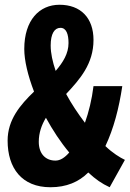

<svg xmlns="http://www.w3.org/2000/svg" viewBox="-20 -775 545 807"><path d="M192 12C259 12 311 -10 351 -50C381 -22 408 -3 441 12L505 -103C484 -113 453 -132 423 -161C458 -235 480 -320 494 -413H373C366 -356 353 -304 337 -259C308 -297 280 -339 258 -380C315 -441 373 -506 373 -607C373 -700 319 -755 230 -755C146 -755 82 -691 82 -569C82 -521 97 -458 123 -390C65 -334 12 -272 12 -184C12 -68 72 12 192 12ZM271 -134C252 -112 233 -100 213 -100C172 -100 143 -128 143 -179C143 -217 155 -250 173 -280C201 -229 234 -178 271 -134ZM214 -477C201 -515 193 -551 193 -584C193 -633 209 -658 234 -658C259 -658 268 -631 268 -594C268 -550 245 -513 214 -477Z"/></svg>

Font: Noto Sans Mono CJK HK
Style: Bold
Weight: 700
Designer: Ryoko NISHIZUKA 西塚涼子 (kana, bopomofo & ideographs); Paul D. Hunt (Latin, Greek & Cyrillic); Sandoll Communications 산돌커뮤니
Foundry: Adobe
Version: Version 2.004;hotconv 1.0.118;makeotfexe 2.5.65603